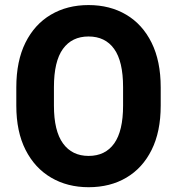

<svg xmlns="http://www.w3.org/2000/svg" viewBox="-20 -741 711 770"><path d="M624.5 -317.4Q624.5 -212.9 588.1 -139.9Q551.8 -66.9 486.8 -28.6Q421.9 9.8 335.4 9.8Q250.5 9.8 185.1 -28.6Q119.6 -66.9 82.5 -139.9Q45.4 -212.9 45.4 -317.4V-390.6Q45.4 -496.1 82 -569.8Q118.7 -643.6 184.1 -682.1Q249.5 -720.7 335 -720.7Q420.9 -720.7 486.1 -682.1Q551.3 -643.6 587.9 -569.8Q624.5 -496.1 624.5 -390.6ZM473.6 -391.6Q473.6 -495.1 437.7 -544.9Q401.9 -594.7 335 -594.7Q268.6 -594.7 232.4 -544.9Q196.3 -495.1 196.3 -391.6V-317.4Q196.3 -215.8 232.7 -165.8Q269 -115.7 335.4 -115.7Q402.3 -115.7 438 -165.8Q473.6 -215.8 473.6 -317.4Z"/></svg>

Font: Robert Sans Black
Style: Regular
Weight: 900
Designer: Christian Robertson (extended by Adam Twardoch)
Foundry: Google
Version: Version 12.135;April 2, 2019;FontCreator 11.5.0.2425 64-bit;